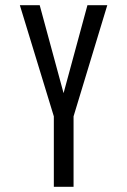

<svg xmlns="http://www.w3.org/2000/svg" viewBox="-20 -720 490 740"><path d="M187.5 0V-271.5L56.5 -700H133L225 -361L317 -700H393.5L263.5 -271.5V0Z"/></svg>

Font: Trispace Condensed Light
Style: Regular
Weight: 300
Width: 3
Designer: Tyler Finck
Foundry: Etcetera Type Company
Version: Version 1.210; ttfautohint (v1.8.3)